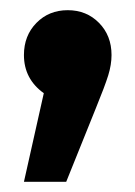

<svg xmlns="http://www.w3.org/2000/svg" viewBox="-20 -181 266 377"><path d="M199 -73Q199 -54 192.5 -33Q186 -12 168 32L110 176H27L66 2Q27 -26 27 -73Q27 -111 51.5 -136Q76 -161 113 -161Q150 -161 174.5 -136Q199 -111 199 -73Z"/></svg>

Font: Fira Sans Condensed
Style: Bold
Weight: 700
Width: 3
Designer: bBox Type GmbH & Carrois Corporate GbR & Edenspiekermann AG
Foundry: bBox Type GmbH & Carrois Corporate GbR & Edenspiekermann AG
Version: Version 4.301